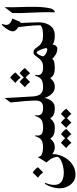

<svg xmlns="http://www.w3.org/2000/svg" viewBox="590 -1193 824 2044"><g transform="rotate(-90 1002.0 -171.0)"><path d="M450.2 -124.5Q460.4 -124.5 467 -113.8Q473.6 -103 477.1 -88.4Q480.5 -73.7 480.5 -62.5Q480.5 -50.8 477.1 -36.1Q473.6 -21.5 467 -10.7Q460.4 0 450.2 0Q426.8 0 398.9 -15.9Q371.1 -31.7 360.4 -47.9V-155.8Q365.2 -145 381.3 -137.9Q397.5 -130.9 416.7 -127.7Q436 -124.5 450.2 -124.5ZM351.1 -180.2Q369.6 -142.6 376.7 -102.1Q383.8 -61.5 383.8 -27.8Q383.8 17.6 368.2 61.5Q352.5 105.5 323.2 141.6Q293.9 177.7 253.7 199.2Q213.4 220.7 164.1 220.7Q120.6 220.7 88.1 196.8Q55.7 172.9 37.6 134Q19.5 95.2 19.5 50.8Q19.5 19.5 27.3 -11.2Q35.2 -42 46.4 -67.1Q57.6 -92.3 67.9 -106L76.7 -101.6Q67.9 -79.6 61.8 -55.7Q55.7 -31.7 55.7 -6.8Q55.7 32.2 73.5 54.7Q91.3 77.1 121.1 86.7Q150.9 96.2 186 96.2Q212.9 96.2 247.6 89.6Q282.2 83 312.7 68.1Q343.3 53.2 357.4 29.3L355 39.1Q355.5 -25.9 294.9 -87.9ZM188 -235.4Q222.2 -212.4 244.1 -179.2L188 -123.5Q166 -155.3 132.3 -179.2Z M450.2 0Q440.4 0 432.1 -18.3Q423.8 -36.6 423.8 -62.5Q423.8 -87.9 432.1 -106.2Q440.4 -124.5 450.2 -124.5H452.6Q506.8 -124.5 533.2 -141.8Q559.6 -159.2 574.2 -209L583 -207.5Q580.6 -194.3 580.6 -184.1Q580.6 -150.4 602.1 -137.5Q623.5 -124.5 662.6 -124.5H665Q675.3 -124.5 686.8 -106.2Q698.2 -87.9 698.2 -62.5Q698.2 -36.6 687 -18.3Q675.8 0 665 0H653.3Q602.5 0 575.7 -18.6Q548.8 -37.1 526.9 -90.8L572.8 -83Q551.3 -46.4 523.4 -23.2Q495.6 0 460 0ZM502.9 65.9Q537.1 88.9 559.1 122.1L502.9 177.7Q481 146 447.3 122.1ZM595.7 65.9Q629.9 88.9 651.9 122.1L595.7 177.7Q573.7 146 540 122.1Z M665 0Q655.3 0 647 -18.3Q638.7 -36.6 638.7 -62.5Q638.7 -87.9 647 -106.2Q655.3 -124.5 665 -124.5H667.5Q721.7 -124.5 748 -141.8Q774.4 -159.2 789.1 -209L797.9 -207.5Q795.4 -194.3 795.4 -184.1Q795.4 -150.4 816.9 -137.5Q838.4 -124.5 877.4 -124.5H879.9Q890.1 -124.5 901.6 -106.2Q913.1 -87.9 913.1 -62.5Q913.1 -36.6 901.9 -18.3Q890.6 0 879.9 0H868.2Q817.4 0 790.5 -18.6Q763.7 -37.1 741.7 -90.8L787.6 -83Q766.1 -46.4 738.3 -23.2Q710.4 0 674.8 0ZM717.8 65.9Q752 88.9 773.9 122.1L717.8 177.7Q695.8 146 662.1 122.1ZM810.5 65.9Q844.7 88.9 866.7 122.1L810.5 177.7Q788.6 146 754.9 122.1Z M980 -533.7 997.6 -227.5Q1002.4 -173.8 1025.6 -149.2Q1048.8 -124.5 1093.8 -124.5Q1105.5 -124.5 1112.8 -113.8Q1120.1 -103 1123.5 -88.4Q1127 -73.7 1127 -62.5Q1127 -50.8 1123.5 -36.1Q1120.1 -21.5 1112.8 -10.7Q1105.5 0 1093.8 0Q1063.5 0 1037.4 -21Q1011.2 -42 994.4 -76.7Q977.5 -111.3 975.6 -152.3L986.8 -153.3Q985.4 -87.9 955.8 -43.9Q926.3 0 879.9 0Q867.7 0 860.6 -10.7Q853.5 -21.5 850.6 -36.1Q847.7 -50.8 847.7 -62.5Q847.7 -73.7 850.6 -88.4Q853.5 -103 860.6 -113.8Q867.7 -124.5 879.9 -124.5Q918.9 -124.5 936.3 -144.5Q953.6 -164.6 953.6 -203.1Q953.6 -213.4 952.6 -240.7Q951.7 -268.1 947.3 -323Q942.9 -377.9 933.1 -470.7Z M1093.8 0Q1084 0 1075.7 -18.3Q1067.4 -36.6 1067.4 -62.5Q1067.4 -87.9 1075.7 -106.2Q1084 -124.5 1093.8 -124.5H1096.2Q1150.4 -124.5 1176.8 -141.8Q1203.1 -159.2 1217.8 -209L1226.6 -207.5Q1224.1 -194.3 1224.1 -184.1Q1224.1 -150.4 1245.6 -137.5Q1267.1 -124.5 1306.2 -124.5H1308.6Q1318.8 -124.5 1330.3 -106.2Q1341.8 -87.9 1341.8 -62.5Q1341.8 -36.6 1330.6 -18.3Q1319.3 0 1308.6 0H1296.9Q1246.1 0 1219.2 -18.6Q1192.4 -37.1 1170.4 -90.8L1216.3 -83Q1194.8 -46.4 1167 -23.2Q1139.2 0 1103.5 0ZM1196.8 -475.1Q1231 -452.1 1252.9 -418.9L1196.8 -363.3Q1174.8 -395 1141.1 -418.9ZM1150.9 -374Q1185.1 -351.1 1207 -317.9L1150.9 -262.2Q1128.9 -293.9 1095.2 -317.9ZM1243.7 -374Q1277.8 -351.1 1299.8 -317.9L1243.7 -262.2Q1221.7 -293.9 1188 -317.9Z M1468.8 -226.6Q1487.3 -226.6 1498.3 -216.3Q1509.3 -206.1 1519 -190.9Q1528.8 -175.8 1543.2 -160.4Q1557.6 -145 1582 -134.8Q1606.4 -124.5 1647.5 -124.5Q1658.7 -124.5 1665.5 -113.8Q1672.4 -103 1675.8 -88.4Q1679.2 -73.7 1679.2 -62.5Q1679.2 -50.8 1675.8 -36.1Q1672.4 -21.5 1665.5 -10.7Q1658.7 0 1647.5 0Q1605.5 0 1580.1 -7.8Q1554.7 -15.6 1543 -35.6H1550.8Q1550.8 -2.4 1536.1 12.5Q1521.5 27.3 1510.3 27.3Q1471.2 27.3 1440.9 8.5Q1410.6 -10.3 1392.6 -31.7L1402.8 -34.2Q1390.6 -13.7 1365.7 -6.8Q1340.8 0 1308.6 0Q1298.8 0 1292.7 -11Q1286.6 -22 1283.9 -36.9Q1281.2 -51.8 1281.2 -63.5Q1281.2 -80.6 1287.6 -102.5Q1293.9 -124.5 1308.6 -124.5Q1348.6 -124.5 1371.3 -139.9Q1394 -155.3 1408.2 -175.5Q1422.4 -195.8 1435.3 -211.2Q1448.2 -226.6 1468.8 -226.6ZM1424.8 -127.9Q1424.8 -115.2 1438.7 -104Q1452.6 -92.8 1470.2 -86.2Q1487.8 -79.6 1499 -79.6Q1511.7 -79.6 1511.7 -94.7Q1511.7 -100.1 1507.1 -115.7Q1502.4 -131.3 1495.1 -149.4Q1487.8 -167.5 1480 -180.4Q1472.2 -193.4 1465.8 -193.4Q1457.5 -193.4 1447.8 -179Q1438 -164.6 1431.4 -148.4Q1424.8 -132.3 1424.8 -127.9Z M1727.1 -451.2 1777.3 -421.4Q1782.2 -313 1783.9 -255.9Q1785.6 -198.7 1786.6 -176.3Q1786.6 -127.9 1772.2 -87.9Q1757.8 -47.9 1727.3 -23.9Q1696.8 0 1647.5 0Q1637.7 0 1631.6 -10.7Q1625.5 -21.5 1622.8 -36.1Q1620.1 -50.8 1620.1 -62.5Q1620.1 -73.7 1622.8 -88.4Q1625.5 -103 1631.6 -113.8Q1637.7 -124.5 1647.5 -124.5Q1668.5 -124.5 1692.1 -127Q1715.8 -129.4 1734.4 -137.5Q1752.9 -145.5 1756.8 -161.1L1752.4 -144Q1754.9 -151.9 1754.9 -168.9Q1754.9 -202.6 1748.3 -273.7Q1741.7 -344.7 1727.1 -451.2ZM1759.8 -563.5 1769.5 -558.1Q1751.5 -519.5 1763.9 -493.2Q1776.4 -466.8 1826.7 -452.1L1789.6 -363.3Q1735.8 -383.3 1713.1 -404.3Q1690.4 -425.3 1690.4 -448.2Q1690.4 -464.4 1702.1 -487.1Q1713.9 -509.8 1730 -531Q1746.1 -552.2 1759.8 -563.5Z M1885.7 -452.1 1947.8 -533.7Q1945.3 -457 1948.7 -372.1Q1952.1 -287.1 1951.2 -203.1Q1950.2 -119.1 1934.6 -45.9Q1930.7 -27.3 1919.7 -14.2Q1908.7 -1 1893.1 2.4Q1895 -83.5 1893.3 -144.5Q1891.6 -205.6 1889.2 -253.7Q1886.7 -301.8 1885.3 -348.1Q1883.8 -394.5 1885.7 -452.1Z"/></g></svg>

Font: Lateef
Style: Bold
Weight: 700
Designer: SIL International
Foundry: SIL International
Version: Version 4.200